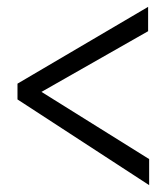

<svg xmlns="http://www.w3.org/2000/svg" viewBox="-20 -587 490 560"><path d="M415 -47 31 -297V-343L412 -567V-496L101 -319L415 -123Z"/></svg>

Font: Inconsolata SemiCondensed
Style: Regular
Weight: 400
Width: 4
Monospace: yes
Designer: Raph Levien, Cyreal, Brenton Simpson
Foundry: Raph Levien, Cyreal, Google
Version: Version 3.001; ttfautohint (v1.8.2.53-6de2)